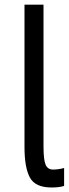

<svg xmlns="http://www.w3.org/2000/svg" viewBox="-20 -788 300 838"><path d="M86.9 -146.5V-767.6H169.9V-149.4Q169.9 -89.8 179.2 -68.8Q188.5 -47.9 211.4 -47.9Q234.4 -47.9 259.8 -54.7V23.4Q240.2 30.3 205.1 30.3Q133.8 30.3 110.4 -13.2Q86.9 -56.6 86.9 -146.5Z"/></svg>

Font: GenEi M Gothic v2 Regular
Style: Regular
Weight: 400
Version: Version 2.0